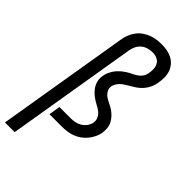

<svg xmlns="http://www.w3.org/2000/svg" viewBox="-318 -818 1107 1107"><g transform="rotate(45 236.0 -264.0)"><path d="M-28 215 107 -597Q110 -617 118 -637.5Q126 -658 139 -676Q152 -694 170.5 -707.5Q189 -721 209.5 -729Q230 -737 251 -740Q272 -743 292 -743Q315 -743 337 -739Q359 -735 378 -725Q397 -715 411 -698.5Q425 -682 432 -661.5Q439 -641 439 -618Q439 -595 435 -572Q432 -551 422.5 -530.5Q413 -510 398.5 -493Q384 -476 364.5 -463Q345 -450 326 -439H325Q314 -432 303 -425Q292 -418 283 -409Q274 -400 267 -388.5Q260 -377 258 -365Q255 -346 265 -329.5Q275 -313 290 -303.5Q305 -294 322 -286Q339 -278 353.5 -268Q368 -258 380.5 -244.5Q393 -231 401.5 -215Q410 -199 412 -180Q414 -161 411 -141Q408 -121 398.5 -101Q389 -81 375 -64Q361 -47 343 -34Q325 -21 305 -13.5Q285 -6 264 -3Q243 0 223 0H120L131 -70H222Q240 -70 258 -73.5Q276 -77 292 -87Q308 -97 319.5 -113Q331 -129 334 -146Q337 -166 328.5 -183Q320 -200 305.5 -211Q291 -222 274.5 -230.5Q258 -239 243.5 -249Q229 -259 215.5 -272Q202 -285 193 -301Q184 -317 180.5 -335.5Q177 -354 181 -374Q183 -390 190.5 -406Q198 -422 208 -436Q218 -450 231.5 -462Q245 -474 259.5 -483.5Q274 -493 290 -500.5Q306 -508 320.5 -517.5Q335 -527 345 -541.5Q355 -556 357 -572Q361 -591 360 -609.5Q359 -628 350.5 -643Q342 -658 325.5 -665.5Q309 -673 290 -673Q272 -673 253 -668Q234 -663 219 -650.5Q204 -638 195.5 -620.5Q187 -603 184 -585L51 215Z"/></g></svg>

Font: Iosevka SS18
Style: Italic
Weight: 400
Italic angle: -9°
Monospace: yes
Designer: Belleve Invis
Foundry: Belleve Invis
Version: Version 25.1.1; ttfautohint (v1.8.4)